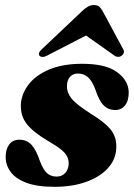

<svg xmlns="http://www.w3.org/2000/svg" viewBox="-20 -727 530 760"><path d="M204.5 -28Q225.5 -28 238.5 -42.8Q251.5 -57.5 252 -80Q252 -104.5 235.2 -122.8Q218.5 -141 172 -168Q114.5 -201.5 87.8 -234Q61 -266.5 62.5 -312Q64.5 -355 93 -392.2Q121.5 -429.5 175 -452Q228.5 -474.5 305.5 -474.5Q398.5 -474.5 443.5 -441.5Q488.5 -408.5 489.5 -362.5Q490 -329 475.2 -310.2Q460.5 -291.5 436 -291.5Q409.5 -291.5 390.8 -309.5Q372 -327.5 357 -374Q344.5 -407 328 -421.5Q311.5 -436 288.5 -436Q269 -436 257 -422.8Q245 -409.5 245 -385Q244.5 -360.5 263 -337.2Q281.5 -314 338.5 -277.5Q399 -240.5 421.2 -210Q443.5 -179.5 440 -136.5Q437 -93 405.5 -59.5Q374 -26 320.2 -6.8Q266.5 12.5 195 12.5Q126 12.5 83.2 -4Q40.5 -20.5 21.2 -47.8Q2 -75 2.5 -106.5Q2.5 -136.5 16.5 -155.2Q30.5 -174 56 -174Q86.5 -174 105 -153.5Q123.5 -133 138 -89.5Q151 -55 166.2 -41.5Q181.5 -28 204.5 -28ZM461.5 -506.5Q455.5 -502 447.2 -502Q439 -502 431.5 -508L320.5 -586.5L168.5 -508Q147 -496 136.5 -506.5Q128 -516 146 -532.5L306.5 -684.5Q318.5 -695.5 328.8 -701.2Q339 -707 352 -707Q365 -707 372 -701.2Q379 -695.5 385.5 -684.5L467.5 -532.5Q472 -524 469.8 -517.2Q467.5 -510.5 461.5 -506.5Z"/></svg>

Font: Fraunces 72pt Black
Style: Italic
Weight: 900
Italic angle: -16°
Version: Version 1.000;[b76b70a41]